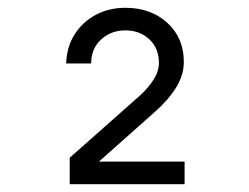

<svg xmlns="http://www.w3.org/2000/svg" viewBox="-20 -855 640 493"><path d="M159 -382V-450L342 -612Q362 -631 375 -651.5Q388 -672 388 -694Q388 -731 363.5 -754Q339 -777 302 -777Q265 -777 239.5 -753.5Q214 -730 214 -692H150Q151 -734 171.5 -766.5Q192 -799 226 -817Q260 -835 302 -835Q367 -835 409.5 -796.5Q452 -758 452 -696Q452 -662 432 -630Q412 -598 378 -568L234 -440H454V-382Z"/></svg>

Font: Pitagon Sans Mono Light
Style: Regular
Weight: 300
Monospace: yes
Designer: Travis Tran
Foundry: Pitagon
Version: Version 1.001; ttfautohint (v1.8.4.7-5d5b);gftools[0.9.26]